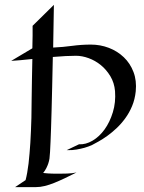

<svg xmlns="http://www.w3.org/2000/svg" viewBox="-20 -767 592 788"><path d="M201.2 -747.1 198.2 -571.8Q238.8 -573.7 276.6 -578.9Q314.5 -584 353 -584Q391.6 -584 426.8 -570.6Q461.9 -557.1 488 -532.2Q514.2 -507.3 527.8 -471.7Q541.5 -436 537.1 -392.1Q533.7 -359.4 522.2 -331.8Q510.7 -304.2 494.1 -281.5Q477.5 -258.8 458.3 -240.7Q439 -222.7 420.2 -209.2Q401.4 -195.8 384.8 -186.5Q368.2 -177.2 357.9 -171.9Q343.8 -165.5 327.1 -160.6Q313 -156.7 294.2 -153.3Q275.4 -149.9 253.9 -150.9L304.2 -174.8Q332 -173.3 359.9 -189.7Q387.7 -206.1 409.2 -235.8Q430.7 -265.6 443.1 -306.2Q455.6 -346.7 452.1 -393.1Q449.2 -427.2 432.9 -454.3Q416.5 -481.4 393.6 -500Q370.6 -518.6 343.8 -528.3Q316.9 -538.1 292 -538.1Q273.9 -538.1 249.3 -536.9Q224.6 -535.6 196.8 -533.2Q195.3 -464.4 194.1 -409.9Q192.9 -355.5 191.7 -313.2Q190.4 -271 189.5 -240Q188.5 -209 187.5 -187Q185.5 -135.3 183.1 -116.2Q181.6 -106.4 178.2 -96.2Q175.3 -87.4 170.2 -77.1Q165 -66.9 157.2 -57.1Q178.2 -54.7 195.1 -54.4Q211.9 -54.2 226.1 -54.2Q259.8 -54.2 275.6 -56.2Q291.5 -58.1 293.9 -59.1Q268.6 -46.4 246.1 -35.6Q223.6 -24.9 203.1 -16.6Q182.6 -8.3 163.8 -3.7Q145 1 127 1H42L85 -27.8Q88.4 -40.5 91.6 -58.1Q94.7 -75.7 97.2 -95.9Q99.6 -116.2 101.3 -137.9Q103 -159.7 104.5 -180.7Q107.4 -229 108.9 -283.2Q108.9 -320.8 109.9 -361.8Q110.4 -397 111.1 -439.5Q111.8 -481.9 112.8 -524.9Q86.4 -522 63.7 -520Q41 -518.1 25.9 -517.1L112.8 -568.8Q113.8 -596.7 113.8 -620.4Q113.8 -644 113.8 -661.1Z"/></svg>

Font: Quintessential
Style: Regular
Weight: 400
Designer: Astigmatic (AOETI)
Foundry: Astigmatic (AOETI)
Version: Version 1.000